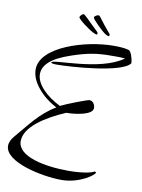

<svg xmlns="http://www.w3.org/2000/svg" viewBox="-119 -1007 879 1187"><g transform="rotate(10 321.0 -413.0)"><path d="M482 -818C483 -818 484 -818 485 -818C488 -818 489 -820 489 -824C490 -825 490 -826 490 -827C490 -829 487 -834 482 -839C473 -848 417 -919 413 -926C409 -931 405 -934 402 -934C401 -934 400 -934 399 -934C393 -934 375 -924 375 -917C375 -917 375 -916 375 -916C375 -916 375 -915 375 -915C375 -906 436 -845 461 -828C469 -823 476 -819 482 -818ZM409 -815C412 -815 414 -817 414 -822C414 -823 414 -823 414 -824C414 -828 411 -832 405 -837C393 -847 328 -913 322 -917C317 -922 312 -925 309 -925C309 -925 308 -925 308 -925C302 -925 287 -910 287 -903C287 -903 287 -902 287 -902C287 -890 360 -836 387 -823C398 -818 405 -815 409 -815ZM351 108C466 108 554 40 554 27C554 24 551 22 545 21C525 34 460 45 385 45C233 45 62 11 62 -85C62 -174 183 -252 309 -306C367 -306 473 -321 473 -364C473 -385 460 -408 437 -408C425 -408 297 -359 263 -341C177 -383 107 -450 107 -513C107 -568 150 -617 279 -660C374 -692 433 -702 521 -702C548 -702 576 -703 609 -700C469 -597 164 -619 164 -597C164 -593 170 -589 199 -589C282 -589 605 -610 652 -677V-681C652 -696 639 -752 620 -756C596 -763 563 -765 527 -765C352 -765 76 -682 76 -538C76 -501 91 -463 122 -425C153 -386 193 -354 243 -328C144 -270 87 -185 19 -107C0 -85 -10 -64 -10 -43C-10 58 227 108 351 108Z"/></g></svg>

Font: Comforter
Style: Regular
Weight: 400
Designer: Robert E. Leuschke
Foundry: Robert E. Leuschke
Version: Version 1.013; ttfautohint (v1.8.3)